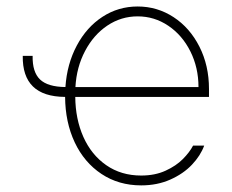

<svg xmlns="http://www.w3.org/2000/svg" viewBox="-20 -558 711 589"><path d="M180.7 -291Q185.5 -361.8 215.6 -418.2Q245.6 -474.6 294.2 -506.3Q342.8 -538.1 402.3 -538.1Q462.4 -538.1 512.5 -505.4Q562.5 -472.7 591.8 -414.8Q621.1 -356.9 621.1 -285.2V-260.7H210.9Q211.4 -192.9 235.8 -137.9Q260.3 -83 305.9 -51.3Q351.6 -19.5 413.1 -19.5Q455.6 -19.5 488 -34.4Q520.5 -49.3 541 -70.1Q561.5 -90.8 572.3 -111.3H606.4Q595.2 -80.6 568.8 -52.7Q542.5 -24.9 502.4 -7.1Q462.4 10.7 413.1 10.7Q344.2 10.7 291.3 -24.4Q238.3 -59.6 209.2 -121.3Q180.2 -183.1 179.7 -260.7Q113.3 -261.2 81.1 -292.7Q48.8 -324.2 49.8 -386.7H80.1Q79.1 -336.9 102.8 -314.2Q126.5 -291.5 180.7 -291ZM588.9 -291Q588.9 -350.6 564 -400.4Q539.1 -450.2 496.3 -479Q453.6 -507.8 402.3 -507.8Q351.6 -507.8 309.3 -479.5Q267.1 -451.2 241 -401.6Q214.8 -352.1 211.4 -291Z"/></svg>

Font: Pretendard Std Thin
Style: Regular
Weight: 100
Designer: Base glyphs from Inter by Rasmus Andersson; Hangeul glyphs from Noto Sans CJK(Source Han Sans) by Jang Soo-young and Kan
Foundry: Kil Hyung-jin
Version: Version 1.309